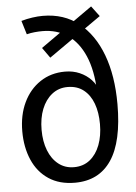

<svg xmlns="http://www.w3.org/2000/svg" viewBox="-59 -905 679 962"><g transform="rotate(-5 281.0 -424.5)"><path d="M279 12Q201 12 147 -24Q93 -60 65.5 -123.5Q38 -187 38 -267Q38 -349 68 -412Q98 -475 152 -511Q206 -547 277 -547Q317 -547 350.5 -532.5Q384 -518 408 -492.5Q432 -467 443 -432H429Q425 -541 393.5 -613.5Q362 -686 308 -722.5Q254 -759 182 -759Q164 -759 143 -757Q122 -755 103 -750L82 -819Q110 -827 138 -831Q166 -835 190 -835Q297 -835 371.5 -775.5Q446 -716 485.5 -610.5Q525 -505 525 -362Q525 -174 462.5 -81Q400 12 279 12ZM281 -66Q328 -66 361 -92.5Q394 -119 411.5 -165Q429 -211 429 -270Q429 -329 412.5 -373.5Q396 -418 363.5 -443.5Q331 -469 283 -469Q238 -469 204.5 -442.5Q171 -416 153 -370.5Q135 -325 135 -266Q135 -208 152.5 -163Q170 -118 203 -92Q236 -66 281 -66ZM210 -623 173 -675 436 -861 475 -809Z"/></g></svg>

Font: Yaldevi ExtraLight Medium
Style: Regular
Weight: 500
Version: Version 1.100